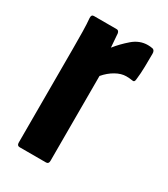

<svg xmlns="http://www.w3.org/2000/svg" viewBox="-133 -565 550 629"><g transform="rotate(30 141.5 -250.0)"><path d="M43 0Q33 0 33 -12V-367Q33 -403 32.5 -431.5Q32 -460 30 -481Q29 -494 39 -494H125Q133 -494 135 -484Q137 -463 139 -432Q158 -456 183.5 -478Q209 -500 240 -500Q250 -500 259 -498Q267 -495 267 -483Q267 -460 266.5 -433.5Q266 -407 263 -383Q262 -372 254 -374Q242 -376 230 -376Q211 -376 190.5 -364.5Q170 -353 153 -333V-12Q153 0 143 0Z"/></g></svg>

Font: Sofia Sans Extra Condensed ExtraBold
Style: Regular
Weight: 800
Designer: Botio Nikoltchev, Ani Petrova
Foundry: lettersoup
Version: Version 4.101; ttfautohint (v1.8.4.7-5d5b)